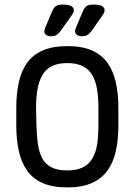

<svg xmlns="http://www.w3.org/2000/svg" viewBox="-20 -807 587 837"><path d="M496 -337Q496 -398 485 -447.5Q474 -497 449 -532.5Q424 -568 381 -587Q338 -606 274 -606Q210 -606 166.5 -587Q123 -568 98 -533Q73 -498 62 -448Q51 -398 51 -337V-260Q51 -199 62 -149Q73 -99 98 -63.5Q123 -28 166 -9Q209 10 274 10Q337 10 380 -9Q423 -28 448.5 -63.5Q474 -99 485 -148.5Q496 -198 496 -260ZM139 -260 137 -337Q137 -380 143 -415.5Q149 -451 163.5 -477.5Q178 -504 204.5 -518Q231 -532 274 -532Q315 -532 342 -518Q369 -504 383.5 -477.5Q398 -451 403.5 -415.5Q409 -380 409 -337V-260Q409 -217 404 -181Q399 -145 384 -118.5Q369 -92 342.5 -78Q316 -64 274 -64Q230 -64 203.5 -78Q177 -92 163.5 -118Q150 -144 145 -180Q140 -216 139 -260ZM252 -787Q233 -787 223.5 -780.5Q214 -774 206 -755L177 -686Q176 -681 174.5 -677Q173 -673 173 -670Q173 -662 180.5 -655.5Q188 -649 202 -649Q217 -649 225.5 -654Q234 -659 245 -673L293 -741Q302 -754 302 -762Q302 -773 291.5 -780Q281 -787 252 -787ZM387 -787Q367 -787 357.5 -780.5Q348 -774 340 -755L311 -686Q307 -677 307 -670Q307 -662 315 -655.5Q323 -649 336 -649Q351 -649 360 -654Q369 -659 380 -673L428 -742Q436 -753 436 -762Q436 -773 425.5 -780Q415 -787 387 -787Z"/></svg>

Font: Beiruti Medium
Style: Regular
Weight: 500
Designer: Arlette Boutros
Foundry: Boutros
Version: Version 1.41